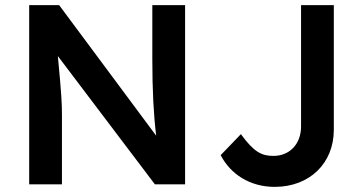

<svg xmlns="http://www.w3.org/2000/svg" viewBox="-20 -720 1418 750"><path d="M94 0H222V-271C222 -316 220 -353 206 -501L585 0H703V-700H575V-490C575 -367 580 -273 590 -190L211 -700H94ZM842 -114C880 -40 956 10 1053 10C1190 10 1284 -83 1284 -213V-700H1156V-226C1156 -158 1112 -111 1048 -111C1002 -111 972 -126 921 -196Z"/></svg>

Font: Easer Grotesk Medium
Style: Regular
Weight: 500
Designer: Boardeaser, Bonnie Shaver-Troup, Thomas Jockin
Foundry: Lexend
Version: Version 1.001;Glyphs 3.1.2 (3151)